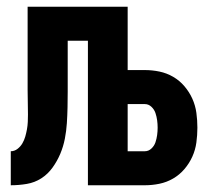

<svg xmlns="http://www.w3.org/2000/svg" viewBox="-20 -550 640 570"><path d="M12 0V-101Q23 -101 32 -108Q41 -115 46.5 -124.5Q52 -134 55 -144.5Q58 -155 60 -166Q62 -177 62.5 -188Q63 -199 63 -210Q63 -229 62.5 -247Q62 -265 62 -283V-530H359V-342H410Q432 -342 453.5 -337.5Q475 -333 494 -322Q513 -311 527.5 -294Q542 -277 551 -257Q560 -237 563 -215Q566 -193 566 -171Q566 -149 563 -127Q560 -105 551 -85Q542 -65 527.5 -48Q513 -31 494 -20Q475 -9 453.5 -4.5Q432 0 410 0H241V-429H181V-283Q181 -282 181 -281.5Q181 -281 181 -281V-280Q181 -279 181 -279Q181 -279 181 -278Q181 -255 180.5 -231.5Q180 -208 178.5 -184.5Q177 -161 172.5 -138Q168 -115 159 -93.5Q150 -72 136 -52.5Q122 -33 102.5 -20.5Q83 -8 59.5 -4Q36 0 12 0ZM359 -101H410Q421 -101 429.5 -109Q438 -117 441.5 -127.5Q445 -138 446.5 -149Q448 -160 448 -171Q448 -182 446.5 -193Q445 -204 441.5 -214.5Q438 -225 429.5 -233Q421 -241 410 -241H359Z"/></svg>

Font: Iosevka Curly Extended
Style: Bold
Weight: 700
Width: 7
Monospace: yes
Designer: Belleve Invis
Foundry: Belleve Invis
Version: Version 11.1.0; ttfautohint (v1.8.3)